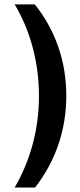

<svg xmlns="http://www.w3.org/2000/svg" viewBox="-20 -760 362 864"><path d="M155.3 -328.1Q155.3 -440.4 127.4 -545.4Q99.6 -650.4 45.9 -740.2H136.7Q206.1 -653.3 242.2 -549.3Q278.3 -445.3 278.3 -329.1Q278.3 -213.9 242.7 -109.4Q207 -4.9 137.7 84H45.9Q98.6 -5.9 127 -110.8Q155.3 -215.8 155.3 -328.1Z"/></svg>

Font: Dinish Expanded
Style: Bold
Weight: 700
Width: 7
Designer: Charles Nix
Foundry: Playbeing
Version: Version 2.005; ttfautohint (v1.8.3)